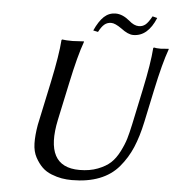

<svg xmlns="http://www.w3.org/2000/svg" viewBox="-55 -846 832 907"><g transform="rotate(5 360.5 -392.0)"><path d="M570.8 -742.2Q588.4 -742.2 601.8 -752.9Q615.2 -763.7 631.8 -793.9L654.3 -788.1Q617.2 -698.2 548.3 -698.2Q523.4 -698.2 489.7 -724.1Q458.5 -746.1 440.4 -746.1Q421.4 -746.1 408 -734.9Q394.5 -723.6 381.3 -698.2L358.4 -703.1Q378.9 -748.5 402.3 -770.3Q425.8 -792 457.5 -792Q489.7 -792 523.4 -764.2Q547.9 -742.2 570.8 -742.2ZM615.7 -444.8Q643.1 -574.2 647.9 -645L650.9 -647.9Q661.1 -645 685.1 -645L720.7 -647.9L721.2 -645Q696.8 -578.6 668.5 -444.8L636.7 -294.9Q621.6 -223.6 599.4 -171.4Q577.1 -119.1 541 -76.4Q504.9 -33.7 449.2 -12Q393.6 9.8 318.8 9.8Q294.4 9.8 271.2 5.9Q248 2 221.9 -8.3Q195.8 -18.6 177.5 -36.4Q159.2 -54.2 144.3 -81.5Q129.4 -108.9 128.4 -147Q127.4 -185.1 136.2 -235.8L180.7 -444.8Q208 -574.2 212.9 -645L215.8 -647.9Q232.4 -645 266.1 -645L318.8 -647.9L319.3 -645Q294.9 -578.6 266.6 -444.8L229 -269Q180.7 -41 350.6 -41Q399.4 -41 437.3 -55.7Q475.1 -70.3 497.6 -91.1Q520 -111.8 537.6 -146.5Q555.2 -181.2 563.2 -208.7Q571.3 -236.3 580.1 -276.9Z"/></g></svg>

Font: Linux Biolinum
Style: Italic
Weight: 400
Italic angle: -12°
Designer: Philipp H. Poll
Foundry: Philipp H. Poll
Version: Version 1.1.3 ; ttfautohint (v0.9)